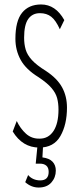

<svg xmlns="http://www.w3.org/2000/svg" viewBox="-20 -651 353 860"><path d="M156 10Q81 10 37 -62L55 -109Q71 -75 96.5 -52Q122 -29 158 -30Q197 -30 219.5 -64Q242 -98 242 -160Q242 -188 236 -211Q230 -234 211 -256.5Q192 -279 153 -305Q96 -340 72.5 -383Q49 -426 49 -477Q49 -557 79 -594Q109 -631 164 -631Q229 -631 268 -561L248 -520Q230 -560 209.5 -576Q189 -592 159 -592Q125 -592 106.5 -566Q88 -540 88 -482Q88 -453 95 -429Q102 -405 123 -382Q144 -359 186 -333Q236 -300 258 -260Q280 -220 280 -169Q280 -93 250.5 -41.5Q221 10 156 10ZM153 189Q120 189 93 165L106 133Q116 145 130 151Q144 157 160 157Q198 157 198 119Q198 100 187.5 91Q177 82 159 82H140L148 0H173L170 54Q201 58 215.5 73.5Q230 89 230 113Q230 144 210 166.5Q190 189 153 189Z"/></svg>

Font: Inconsolata ExtraCondensed Light
Style: Regular
Weight: 300
Width: 2
Monospace: yes
Designer: Raph Levien, Cyreal, Brenton Simpson
Foundry: Raph Levien, Cyreal, Google
Version: Version 3.100; ttfautohint (v1.8.4.7-5d5b)